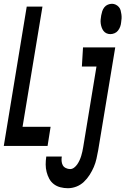

<svg xmlns="http://www.w3.org/2000/svg" viewBox="-35 -770 662 1013"><path d="M-15 0 106 -735H189L84 -101H232L216 0ZM547 -590Q536 -590 526.5 -594.5Q517 -599 511 -607Q505 -615 501.5 -625Q498 -635 496.5 -645.5Q495 -656 496 -667Q497 -678 499 -689Q501 -700 504.5 -711Q508 -722 515.5 -731.5Q523 -741 534 -745.5Q545 -750 556 -750Q566 -750 575.5 -745.5Q585 -741 592 -733Q599 -725 601.5 -715Q604 -705 605.5 -694.5Q607 -684 606.5 -673Q606 -662 604 -651Q603 -640 599 -629Q595 -618 587.5 -608.5Q580 -599 569 -594.5Q558 -590 547 -590ZM323 223Q303 223 283.5 218Q264 213 249 201.5Q234 190 225 173.5Q216 157 211 137.5Q206 118 206 98Q206 78 209 57V56H291Q289 68 290 80Q291 92 296 101.5Q301 111 312 116.5Q323 122 335 122Q346 122 356 114.5Q366 107 373 96.5Q380 86 385 75Q390 64 393.5 52.5Q397 41 399.5 29.5Q402 18 404 6L474 -419H397L403 -520H573L483 23Q479 45 474 67.5Q469 90 460 111Q451 132 438 152.5Q425 173 407.5 189.5Q390 206 368 214.5Q346 223 323 223Z"/></svg>

Font: Iosevka Extended
Style: Bold Italic
Weight: 700
Width: 7
Italic angle: -9°
Monospace: yes
Designer: Belleve Invis
Foundry: Belleve Invis
Version: Version 32.5.0; ttfautohint (v1.8.4)